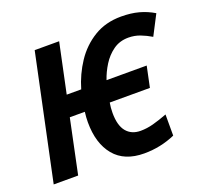

<svg xmlns="http://www.w3.org/2000/svg" viewBox="-126 -874 1101 1033"><g transform="rotate(-20 425.0 -357.5)"><path d="M532 10Q419 10 361 -60Q303 -130 303 -251Q303 -279 307 -310H221L156 0H16L167 -714H307L247 -430H330Q353 -509 397.5 -576Q442 -643 509 -684Q576 -725 665 -725Q721 -725 765.5 -713Q810 -701 850 -677L791 -563Q761 -581 729.5 -593Q698 -605 663 -605Q613 -605 576 -578.5Q539 -552 514 -512Q489 -472 475 -430H705L680 -311H450Q445 -283 445 -253Q445 -181 474 -146Q503 -111 555 -111Q591 -111 628 -121Q665 -131 710 -148V-27Q626 10 532 10Z"/></g></svg>

Font: Noto Sans SemiCondensed
Style: Bold Italic
Weight: 700
Width: 4
Italic angle: -12°
Designer: Monotype Design Team
Foundry: Monotype Imaging Inc.
Version: Version 2.013; ttfautohint (v1.8.4.7-5d5b)